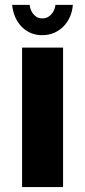

<svg xmlns="http://www.w3.org/2000/svg" viewBox="-20 -756 344 776"><path d="M234.9 0H69.3V-563.5H234.9ZM274.4 -736.3Q272.5 -710.4 262.7 -688.2Q252.9 -666 236.8 -649.4Q220.7 -632.8 198.7 -623.3Q176.8 -613.8 150.4 -613.8Q124 -613.8 102.5 -623.5Q81.1 -633.3 65.4 -650.1Q49.8 -667 40.5 -689.2Q31.2 -711.4 29.3 -736.3H100.1Q100.1 -731 102.8 -721.7Q105.5 -712.4 111.3 -703.6Q117.2 -694.8 126.7 -688.2Q136.2 -681.6 150.4 -681.6Q165.5 -681.6 175.5 -688.2Q185.5 -694.8 191.9 -703.6Q198.2 -712.4 200.9 -721.7Q203.6 -731 204.1 -736.3Z"/></svg>

Font: Aclonica
Style: Regular
Weight: 400
Designer: Astigmatic (AOETI)
Foundry: Astigmatic (AOETI)
Version: Version 1.000